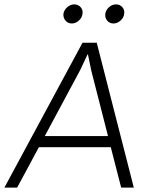

<svg xmlns="http://www.w3.org/2000/svg" viewBox="-41 -855 680 875"><path d="M-21 0 335 -660.2H399.9L568.8 0H511.2L463.9 -184.1H136.2L37.1 0ZM163.1 -234.9H451.2L375 -533.2L359.9 -606.9H357.9L324.2 -535.2ZM248 -792Q251 -809.6 265.6 -822.3Q280.3 -835 297.9 -835Q315.4 -835 326.7 -822Q337.9 -809.1 335 -792Q333 -773.9 318.1 -761Q303.2 -748 286.1 -748Q268.6 -748 257.6 -761Q246.6 -773.9 248 -792ZM439 -792Q441.4 -809.6 455.8 -822.3Q470.2 -835 487.8 -835Q505.9 -835 516.8 -822Q527.8 -809.1 524.9 -792Q522.9 -773.9 508.1 -761Q493.2 -748 476.1 -748Q458.5 -748 447.5 -761Q436.5 -773.9 439 -792Z"/></svg>

Font: Human Sans Light
Style: Italic
Weight: 300
Italic angle: -8°
Designer: Tim Radville
Foundry: Continuum
Version: Version 1.000;FEAKit 1.0